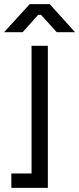

<svg xmlns="http://www.w3.org/2000/svg" viewBox="-68 -711 384 931"><path d="M-13 200H164V-489H85V130H-13ZM-48 -555H42L117 -639H131L207 -555H296L173 -691H76Z"/></svg>

Font: Meta Space
Style: Regular
Weight: 400
Designer: Meta Pool / Florian Karsten
Foundry: Meta Pool / Florian Karsten
Version: Version 2.000;Glyphs 3.1.1 (3137)